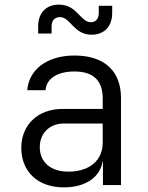

<svg xmlns="http://www.w3.org/2000/svg" viewBox="-20 -800 640 830"><path d="M376 -650C430 -650 465 -685 465 -744V-775H407V-744C407 -718 393 -704 373 -704C327 -704 314 -780 235 -780C180 -780 145 -745 145 -686V-655H203V-686C203 -712 217 -726 239 -726C285 -726 298 -650 376 -650ZM256 10C350 10 413 -34 424 -103H425V0H503V-377C503 -493 431 -560 302 -560C181 -560 104 -497 98 -410H177C180 -460 228 -491 302 -491C383 -491 424 -452 424 -375V-329H249C144 -329 72 -260 72 -161C72 -59 142 10 256 10ZM276 -58C199 -58 152 -99 152 -164C152 -224 194 -266 256 -266H424V-183C424 -106 366 -58 276 -58Z"/></svg>

Font: JetBrains Mono Light
Style: Regular
Weight: 336
Monospace: yes
Designer: Philipp Nurullin, Konstantin Bulenkov
Foundry: JetBrains
Version: Version 2.305